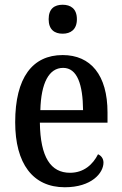

<svg xmlns="http://www.w3.org/2000/svg" viewBox="-20 -779 513 809"><path d="M244 -637C277 -637 304 -654 304 -698C304 -743 277 -759 244 -759C210 -759 185 -743 185 -698C185 -654 210 -637 244 -637ZM253 10C366 10 416 -50 416 -94C416 -112 405 -124 393 -129C372 -87 334 -51 275 -51C194 -51 150 -116 148 -262H433V-305C433 -463 362 -547 244 -547C117 -547 44 -452 44 -264C44 -90 118 10 253 10ZM330 -315H150C153 -429 186 -493 246 -493C306 -493 329 -422 330 -315Z"/></svg>

Font: Noto Serif Condensed Medium
Style: Regular
Weight: 500
Width: 3
Designer: Monotype Design Team
Foundry: Monotype Imaging Inc.
Version: Version 2.015